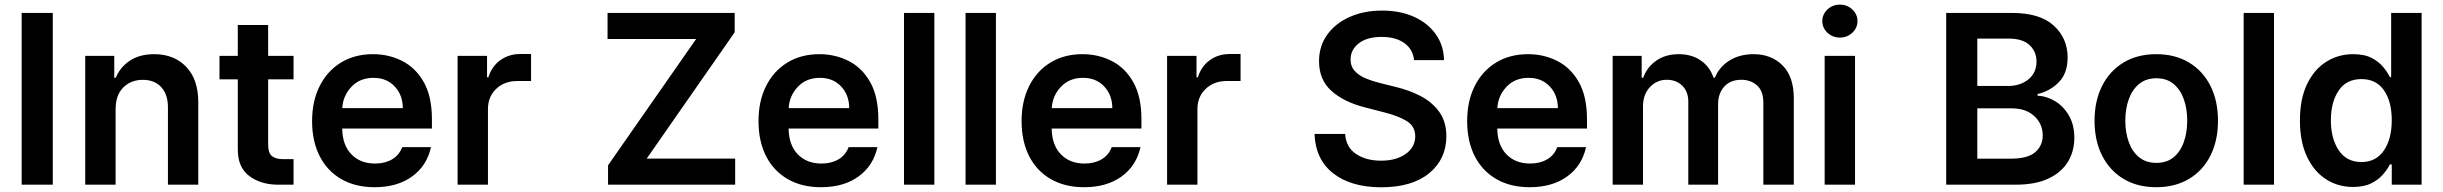

<svg xmlns="http://www.w3.org/2000/svg" viewBox="-20 -782 10345 813"><path d="M203.5 -727.3V0H71.7V-727.3Z M469.5 -319.6V0H340.9V-545.5H463.8V-452.8H470.2Q489 -498.2 530.4 -525.4Q571.7 -552.6 632.8 -552.6Q717.3 -552.6 768.6 -498.9Q820 -445.3 819.6 -347.3V0H691.1V-327.4Q691.1 -382.1 662.8 -413Q634.6 -443.9 584.9 -443.9Q534.1 -443.9 501.8 -411.4Q469.5 -378.9 469.5 -319.6Z M1223 -545.5V-446H1115.4V-171.2Q1115.4 -132.5 1132.5 -120.4Q1149.5 -108.3 1173.7 -108.3H1223V0H1157.3Q1084.9 0 1035.7 -36.6Q986.5 -73.2 986.9 -150.2V-446H909.4V-545.5H986.9V-676.1H1115.4V-545.5Z M1566.4 10.7Q1484.4 10.7 1424.9 -23.8Q1365.4 -58.2 1333.5 -121.1Q1301.5 -183.9 1301.5 -269.5Q1301.5 -353.7 1333.5 -417.4Q1365.4 -481.2 1423.5 -516.9Q1481.5 -552.6 1559.7 -552.6Q1626.8 -552.6 1683.6 -523.6Q1740.4 -494.7 1774.7 -433.8Q1808.9 -372.9 1808.9 -277V-237.6H1429Q1430 -167.6 1467.9 -128.6Q1505.7 -89.5 1568.2 -89.5Q1609.7 -89.5 1639.9 -107.1Q1670.1 -124.6 1683.2 -159.1H1805Q1787.6 -79.9 1724.8 -34.6Q1661.9 10.7 1566.4 10.7ZM1429.3 -324.2H1685.7Q1685.4 -380 1651.1 -416.2Q1616.8 -452.4 1561.4 -452.4Q1503.9 -452.4 1468 -414.4Q1432.2 -376.4 1429.3 -324.2Z M1917.6 0V-545.5H2042.3V-454.5H2047.9Q2062.9 -502.1 2099.3 -527.7Q2135.7 -553.3 2182.5 -553.3H2228.7V-438.9H2169Q2116.1 -438.9 2081.1 -405.7Q2046.2 -372.5 2046.2 -320.7V0Z M2554.7 0V-82L2927.6 -616.8H2552.6V-727.3H3090.9V-645.2L2718.4 -110.4H3093V0Z M3456.7 10.7Q3374.6 10.7 3315.2 -23.8Q3255.7 -58.2 3223.7 -121.1Q3191.8 -183.9 3191.8 -269.5Q3191.8 -353.7 3223.7 -417.4Q3255.7 -481.2 3313.7 -516.9Q3371.8 -552.6 3449.9 -552.6Q3517 -552.6 3573.9 -523.6Q3630.7 -494.7 3665 -433.8Q3699.2 -372.9 3699.2 -277V-237.6H3319.2Q3320.3 -167.6 3358.1 -128.6Q3396 -89.5 3458.5 -89.5Q3500 -89.5 3530.2 -107.1Q3560.4 -124.6 3573.5 -159.1H3695.3Q3677.9 -79.9 3615.1 -34.6Q3552.2 10.7 3456.7 10.7ZM3319.6 -324.2H3576Q3575.6 -380 3541.4 -416.2Q3507.1 -452.4 3451.7 -452.4Q3394.2 -452.4 3358.3 -414.4Q3322.4 -376.4 3319.6 -324.2Z M3936.4 -727.3V0H3807.9V-727.3Z M4197.1 -727.3V0H4068.5V-727.3Z M4570.7 10.7Q4488.6 10.7 4429.2 -23.8Q4369.7 -58.2 4337.7 -121.1Q4305.8 -183.9 4305.8 -269.5Q4305.8 -353.7 4337.7 -417.4Q4369.7 -481.2 4427.7 -516.9Q4485.8 -552.6 4563.9 -552.6Q4631 -552.6 4687.9 -523.6Q4744.7 -494.7 4778.9 -433.8Q4813.2 -372.9 4813.2 -277V-237.6H4433.2Q4434.3 -167.6 4472.1 -128.6Q4509.9 -89.5 4572.4 -89.5Q4614 -89.5 4644.2 -107.1Q4674.4 -124.6 4687.5 -159.1H4809.3Q4791.9 -79.9 4729 -34.6Q4666.2 10.7 4570.7 10.7ZM4433.6 -324.2H4690Q4689.6 -380 4655.4 -416.2Q4621.1 -452.4 4565.7 -452.4Q4508.2 -452.4 4472.3 -414.4Q4436.4 -376.4 4433.6 -324.2Z M4921.9 0V-545.5H5046.5V-454.5H5052.2Q5067.1 -502.1 5103.5 -527.7Q5139.9 -553.3 5186.8 -553.3H5233V-438.9H5173.3Q5120.4 -438.9 5085.4 -405.7Q5050.4 -372.5 5050.4 -320.7V0Z M5967.7 -527.3Q5962.7 -573.9 5926.1 -599.8Q5889.6 -625.7 5830.6 -625.7Q5768.8 -625.7 5734 -598.9Q5699.2 -572.1 5698.9 -530.9Q5698.5 -500.7 5717 -481Q5735.4 -461.3 5764 -449.6Q5792.6 -437.9 5822.4 -430.8L5890.6 -413.7Q5945.3 -400.9 5994.1 -375.9Q6043 -350.9 6073.7 -309.1Q6104.4 -267.4 6104.4 -204.2Q6104 -108 6031.6 -48.5Q5959.2 11 5828.5 11Q5701.3 11 5625.7 -47.8Q5550.1 -106.5 5546.2 -214.8H5675.8Q5679.7 -157.7 5722.7 -129.6Q5765.6 -101.6 5827.4 -101.6Q5892 -101.6 5932.2 -130.1Q5972.3 -158.7 5972.7 -205.3Q5972.3 -247.5 5936.6 -269.4Q5900.9 -291.2 5842 -306.1L5759.2 -327.4Q5669.4 -350.5 5617.4 -397.5Q5565.3 -444.6 5565.3 -522.7Q5565.3 -587 5600.1 -635.3Q5634.9 -683.6 5695.5 -710.4Q5756 -737.2 5832.4 -737.2Q5909.8 -737.2 5968.4 -710.4Q6027 -683.6 6060.2 -636.2Q6093.4 -588.8 6094.5 -527.3Z M6457.4 10.7Q6375.4 10.7 6315.9 -23.8Q6256.4 -58.2 6224.4 -121.1Q6192.5 -183.9 6192.5 -269.5Q6192.5 -353.7 6224.4 -417.4Q6256.4 -481.2 6314.5 -516.9Q6372.5 -552.6 6450.6 -552.6Q6517.8 -552.6 6574.6 -523.6Q6631.4 -494.7 6665.7 -433.8Q6699.9 -372.9 6699.9 -277V-237.6H6320Q6321 -167.6 6358.8 -128.6Q6396.7 -89.5 6459.2 -89.5Q6500.7 -89.5 6530.9 -107.1Q6561.1 -124.6 6574.2 -159.1H6696Q6678.6 -79.9 6615.8 -34.6Q6552.9 10.7 6457.4 10.7ZM6320.3 -324.2H6576.7Q6576.3 -380 6542.1 -416.2Q6507.8 -452.4 6452.4 -452.4Q6394.9 -452.4 6359 -414.4Q6323.2 -376.4 6320.3 -324.2Z M6808.6 0V-545.5H6931.5V-452.8H6937.9Q6954.9 -499.3 6994.3 -525.9Q7033.7 -552.6 7088.4 -552.6Q7143.5 -552.6 7181.8 -525.9Q7220.2 -499.3 7235.8 -452.8H7241.5Q7259.6 -498.2 7302.7 -525.4Q7345.9 -552.6 7405.2 -552.6Q7480.5 -552.6 7528.1 -505Q7575.6 -457.4 7575.6 -366.1V0H7446.7V-346.2Q7446.7 -397 7419.7 -420.6Q7392.8 -444.2 7353.7 -444.2Q7307.2 -444.2 7281.1 -415.3Q7255 -386.4 7255 -340.2V0H7128.9V-351.6Q7128.9 -393.8 7103.5 -419Q7078.1 -444.2 7037.3 -444.2Q6995.7 -444.2 6966.4 -413.2Q6937.1 -382.1 6937.1 -331.7V0Z M7706.3 0V-545.5H7834.9V0ZM7771 -622.9Q7740.1 -622.9 7718.2 -643.3Q7696.4 -663.7 7696.4 -692.5Q7696.4 -721.6 7718.2 -742Q7740.1 -762.4 7771 -762.4Q7801.5 -762.4 7823.3 -742Q7845.2 -721.6 7845.2 -692.5Q7845.2 -663.7 7823.3 -643.3Q7801.5 -622.9 7771 -622.9Z M8220.9 0V-727.3H8499.3Q8617.5 -727.3 8676.3 -673.7Q8735.1 -620 8735.1 -538.7Q8735.1 -472.3 8698.2 -434.3Q8661.2 -396.3 8608 -383.9V-376.8Q8646.7 -375 8682.4 -353.3Q8718 -331.7 8740.8 -292.4Q8763.5 -253.2 8763.5 -198.2Q8763.5 -141.7 8736.2 -96.8Q8708.8 -51.8 8653.8 -25.9Q8598.7 0 8515.3 0ZM8352.6 -110.1H8494.3Q8566.1 -110.1 8597.8 -137.6Q8629.6 -165.1 8629.6 -208.5Q8629.6 -257.1 8594.3 -290.1Q8558.9 -323.2 8497.9 -323.2H8352.6ZM8352.6 -418H8483Q8534.4 -418 8568.9 -445.8Q8603.3 -473.7 8603.3 -521.7Q8603.3 -563.9 8573.7 -591.3Q8544 -618.6 8485.8 -618.6H8352.6Z M9110.4 10.7Q9030.5 10.7 8971.9 -24.5Q8913.4 -59.7 8881.2 -123Q8849.1 -186.4 8849.1 -270.6Q8849.1 -355.1 8881.2 -418.5Q8913.4 -481.9 8971.9 -517.2Q9030.5 -552.6 9110.4 -552.6Q9190.3 -552.6 9249.1 -517.2Q9307.9 -481.9 9339.8 -418.5Q9371.8 -355.1 9371.8 -270.6Q9371.8 -186.4 9339.8 -123Q9307.9 -59.7 9249.1 -24.5Q9190.3 10.7 9110.4 10.7ZM9111.2 -92.3Q9154.8 -92.3 9183.8 -116.1Q9212.7 -139.9 9227.1 -180.6Q9241.5 -221.2 9241.5 -271Q9241.5 -321 9227.1 -361.7Q9212.7 -402.3 9183.8 -426.5Q9154.8 -450.6 9111.2 -450.6Q9067.1 -450.6 9037.8 -426.5Q9008.5 -402.3 8994 -361.7Q8979.4 -321 8979.4 -271Q8979.4 -221.2 8994 -180.6Q9008.5 -139.9 9037.8 -116.1Q9067.1 -92.3 9111.2 -92.3Z M9609 -727.3V0H9480.5V-727.3Z M9943.5 9.6Q9879.3 9.6 9828.5 -23.4Q9777.7 -56.5 9748.2 -119.3Q9718.8 -182.2 9718.8 -272Q9718.8 -362.9 9748.8 -425.4Q9778.8 -487.9 9829.9 -520.2Q9881 -552.6 9943.9 -552.6Q9992.2 -552.6 10022.9 -536.4Q10053.6 -520.2 10071.9 -497.7Q10090.2 -475.1 10099.8 -455.3H10105.1V-727.3H10234V0H10107.6V-85.9H10099.8Q10089.8 -66.1 10071 -43.9Q10052.2 -21.7 10021.3 -6Q9990.4 9.6 9943.5 9.6ZM9979.4 -95.9Q10040.8 -95.9 10074.2 -144.7Q10107.6 -193.5 10107.6 -272.7Q10107.6 -352.3 10074.6 -399.7Q10041.5 -447.1 9979.4 -447.1Q9915.1 -447.1 9882.5 -398.1Q9849.8 -349.1 9849.8 -272.7Q9849.8 -196 9882.8 -146Q9915.8 -95.9 9979.4 -95.9Z"/></svg>

Font: Inter Zeller Semi Bold
Style: Regular
Weight: 600
Designer: Rasmus Andersson; Joe Bland
Foundry: zeller
Version: Version 3.015;git-dec3a8cb1